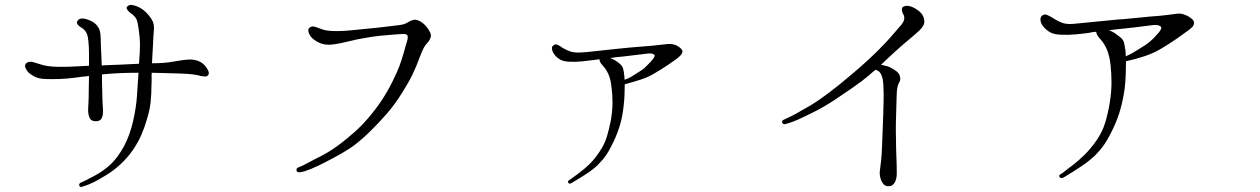

<svg xmlns="http://www.w3.org/2000/svg" viewBox="-20 -725 5040 768"><path d="M739 -487Q719 -486 704 -483.5Q689 -481 670 -478Q653 -475 633 -473.5Q613 -472 588 -472Q589 -492 590 -511.5Q591 -531 592 -546Q593 -578 595.5 -604Q598 -630 587 -647Q562 -686 529 -699Q520 -703 508.5 -705Q497 -707 489 -699Q484 -694 489 -686.5Q494 -679 502 -673Q513 -666 521 -656Q529 -646 532 -625Q536 -603 538.5 -576Q541 -549 539 -513Q538 -502 537.5 -491.5Q537 -481 536 -470Q501 -468 463 -466.5Q425 -465 399 -464Q396 -464 392.5 -463.5Q389 -463 387 -463Q386 -482 385.5 -500Q385 -518 384 -531Q383 -559 382.5 -577Q382 -595 377 -608Q371 -622 360 -631Q349 -640 335 -645Q321 -651 309 -651Q297 -651 291 -643Q281 -630 303 -616Q313 -611 320.5 -601.5Q328 -592 331 -578Q337 -549 336 -478Q336 -474 336 -470Q336 -466 336 -462Q317 -461 297 -460Q277 -459 254 -458Q213 -457 192.5 -458.5Q172 -460 154 -464Q136 -469 116 -475.5Q96 -482 85 -472Q77 -464 82 -453Q87 -442 95 -434Q104 -426 119.5 -418Q135 -410 161 -409Q188 -408 217.5 -409Q247 -410 278 -414Q294 -416 308 -418Q322 -420 336 -421Q335 -392 335 -363Q335 -334 334 -318Q333 -306 332.5 -287.5Q332 -269 338 -254.5Q344 -240 363 -240Q382 -240 387.5 -253.5Q393 -267 392 -285.5Q391 -304 390 -319Q390 -330 389 -355.5Q388 -381 388 -400Q388 -405 388 -412Q388 -419 388 -427Q391 -428 396 -428Q427 -431 459.5 -432.5Q492 -434 534 -434Q533 -412 531 -389Q529 -366 528 -343Q525 -296 512.5 -241Q500 -186 477 -142Q452 -96 424.5 -69.5Q397 -43 360 -23Q338 -12 325.5 -5Q313 2 304 5Q295 9 297 17Q299 25 309 22Q335 14 357.5 2.5Q380 -9 407 -26Q435 -43 462 -68Q489 -93 511 -124Q532 -155 545 -184.5Q558 -214 568 -249Q579 -284 582.5 -317Q586 -350 586 -388Q587 -398 586.5 -410Q586 -422 587 -434Q619 -433 646 -432.5Q673 -432 698 -431Q732 -430 751 -427.5Q770 -425 784 -421Q791 -420 798 -419Q805 -418 810 -422Q824 -432 801 -461Q779 -487 739 -487Z M1658 -641Q1644 -648 1633.5 -645.5Q1623 -643 1612 -636Q1601 -629 1588.5 -626.5Q1576 -624 1555 -622Q1533 -619 1492.5 -614.5Q1452 -610 1417 -607Q1380 -603 1356 -601.5Q1332 -600 1309 -601Q1287 -602 1274 -606Q1261 -610 1251 -614Q1243 -618 1233.5 -619Q1224 -620 1217 -613Q1210 -608 1215.5 -592.5Q1221 -577 1238 -565Q1255 -553 1273 -548.5Q1291 -544 1318 -548Q1345 -552 1376.5 -560Q1408 -568 1439 -573Q1471 -579 1501 -582Q1531 -585 1559 -587Q1576 -588 1589 -589Q1602 -590 1607 -586Q1612 -582 1611 -573Q1610 -564 1606 -553Q1601 -536 1594 -511Q1587 -486 1577 -459Q1567 -433 1548.5 -396Q1530 -359 1507 -324Q1484 -289 1451 -250.5Q1418 -212 1375 -177Q1350 -156 1330 -141.5Q1310 -127 1289 -114.5Q1268 -102 1239 -88Q1212 -74 1200 -67.5Q1188 -61 1180 -58Q1162 -53 1167 -41Q1168 -36 1177 -36Q1186 -36 1199 -40Q1223 -48 1250.5 -61Q1278 -74 1313 -93Q1350 -112 1381.5 -133Q1413 -154 1455 -194Q1496 -234 1527.5 -270.5Q1559 -307 1586 -350Q1614 -394 1629.5 -426Q1645 -458 1660 -499Q1667 -517 1673.5 -530.5Q1680 -544 1690 -554Q1699 -564 1702.5 -575.5Q1706 -587 1699 -598Q1694 -609 1683 -621.5Q1672 -634 1658 -641Z M2473 -499Q2500 -502 2531 -506Q2562 -510 2573 -511Q2584 -512 2590 -510Q2596 -508 2598 -505Q2600 -501 2595.5 -494Q2591 -487 2583 -478Q2573 -468 2562 -457Q2551 -446 2532 -435Q2517 -425 2504 -417.5Q2491 -410 2478 -406Q2478 -410 2478 -414.5Q2478 -419 2477 -423Q2476 -436 2473 -448.5Q2470 -461 2459 -470Q2450 -478 2441.5 -483Q2433 -488 2421 -493Q2447 -497 2473 -499ZM2259 -478Q2284 -477 2308 -479.5Q2332 -482 2355 -485Q2360 -486 2366 -486.5Q2372 -487 2378 -488Q2378 -477 2389 -465Q2405 -448 2414 -427.5Q2423 -407 2426 -376Q2430 -347 2430 -315.5Q2430 -284 2424 -247Q2417 -210 2407.5 -178.5Q2398 -147 2378 -118Q2358 -88 2338 -68.5Q2318 -49 2295 -32Q2282 -23 2272.5 -15.5Q2263 -8 2256 -4Q2249 0 2253.5 6.5Q2258 13 2268 6Q2302 -14 2328.5 -31.5Q2355 -49 2373 -67Q2392 -86 2405.5 -106Q2419 -126 2435 -160Q2451 -194 2460.5 -227Q2470 -260 2474 -297Q2477 -320 2478 -344Q2479 -368 2479 -388Q2510 -396 2541 -406Q2572 -416 2597 -431Q2626 -448 2652 -465.5Q2678 -483 2691 -493Q2704 -504 2706.5 -509Q2709 -514 2710 -519Q2710 -524 2705 -529.5Q2700 -535 2693 -539Q2687 -544 2675.5 -547Q2664 -550 2651 -549Q2638 -548 2614.5 -545Q2591 -542 2563 -540Q2535 -538 2501.5 -535Q2468 -532 2451 -530Q2422 -527 2395 -524Q2368 -521 2330 -517Q2314 -516 2300.5 -515Q2287 -514 2274 -516Q2262 -518 2250 -523.5Q2238 -529 2228 -535Q2222 -540 2211 -545.5Q2200 -551 2191 -541Q2186 -536 2188.5 -525.5Q2191 -515 2199 -505Q2208 -494 2221 -486.5Q2234 -479 2259 -478Z M3123 -229Q3148 -236 3168.5 -245Q3189 -254 3209 -264Q3230 -274 3253 -286Q3276 -298 3312 -321Q3347 -344 3387.5 -372Q3428 -400 3454 -422Q3461 -428 3467.5 -434Q3474 -440 3482 -446Q3496 -442 3502 -432Q3509 -420 3511.5 -404.5Q3514 -389 3514 -368Q3515 -347 3514.5 -324Q3514 -301 3513 -269Q3512 -236 3510.5 -200.5Q3509 -165 3508 -136Q3507 -106 3504 -79Q3501 -52 3499 -38Q3498 -29 3501 -15.5Q3504 -2 3511.5 8.5Q3519 19 3531 20Q3550 21 3559 5Q3568 -11 3567 -38Q3567 -65 3565.5 -99.5Q3564 -134 3564 -166Q3563 -198 3563.5 -230Q3564 -262 3565 -286Q3566 -312 3566.5 -339Q3567 -366 3570 -378Q3573 -390 3578 -398Q3583 -406 3580 -418Q3578 -430 3567 -439Q3556 -448 3540 -456Q3531 -460 3521.5 -462Q3512 -464 3504 -466Q3516 -477 3528 -488.5Q3540 -500 3551 -510Q3576 -533 3599 -552.5Q3622 -572 3635 -583Q3648 -594 3658 -603.5Q3668 -613 3674 -624Q3679 -634 3676.5 -647.5Q3674 -661 3665 -672Q3658 -680 3645 -688.5Q3632 -697 3618 -700.5Q3604 -704 3593 -698Q3587 -695 3587.5 -685.5Q3588 -676 3593 -668Q3598 -660 3597 -649Q3596 -638 3582 -622Q3568 -606 3546.5 -581Q3525 -556 3491 -522Q3457 -488 3416.5 -453Q3376 -418 3333 -383Q3289 -348 3255.5 -325Q3222 -302 3181 -280Q3159 -267 3145.5 -260.5Q3132 -254 3117 -247Q3106 -243 3109 -234.5Q3112 -226 3123 -229Z M4478 -611Q4499 -613 4523 -616Q4547 -619 4566.5 -621.5Q4586 -624 4595 -625Q4619 -626 4624 -617Q4627 -613 4622 -604.5Q4617 -596 4607 -586Q4596 -573 4582 -560.5Q4568 -548 4546 -535Q4529 -524 4513.5 -515Q4498 -506 4483 -500Q4483 -506 4482.5 -512Q4482 -518 4482 -522Q4480 -536 4477 -551Q4474 -566 4461 -576Q4450 -585 4440 -592Q4430 -599 4416 -604Q4432 -606 4448 -608Q4464 -610 4478 -611ZM4226 -586Q4255 -585 4282.5 -587.5Q4310 -590 4339 -594Q4344 -596 4351 -596.5Q4358 -597 4365 -598Q4365 -587 4379 -571Q4397 -552 4407.5 -527Q4418 -502 4422 -467Q4426 -431 4426 -394.5Q4426 -358 4419 -314Q4412 -271 4400.5 -233.5Q4389 -196 4365 -162Q4341 -128 4317.5 -105Q4294 -82 4268 -62Q4252 -51 4241 -41.5Q4230 -32 4222 -28Q4214 -24 4218.5 -16.5Q4223 -9 4236 -16Q4276 -40 4307 -61Q4338 -82 4360 -103Q4382 -125 4398 -148.5Q4414 -172 4433 -212Q4452 -252 4462.5 -291Q4473 -330 4479 -373Q4482 -401 4483 -428.5Q4484 -456 4484 -480Q4521 -488 4557.5 -500Q4594 -512 4624 -530Q4658 -550 4688 -571Q4718 -592 4734 -604Q4750 -616 4753 -622Q4756 -628 4756 -634Q4756 -641 4750 -647Q4744 -653 4736 -658Q4728 -663 4715 -667.5Q4702 -672 4687 -670Q4673 -668 4644 -664.5Q4615 -661 4583 -659Q4551 -656 4511.5 -652Q4472 -648 4452 -647Q4418 -644 4385 -640.5Q4352 -637 4309 -633Q4289 -631 4273.5 -629.5Q4258 -628 4244 -630Q4230 -632 4215 -639.5Q4200 -647 4190 -654Q4182 -659 4169 -665Q4156 -671 4146 -660Q4140 -653 4142.5 -640.5Q4145 -628 4155 -617Q4166 -604 4181 -595.5Q4196 -587 4226 -586Z"/></svg>

Font: Hannari
Style: Regular
Weight: 400
Version: Version 1.12